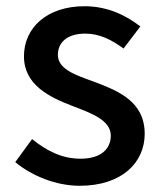

<svg xmlns="http://www.w3.org/2000/svg" viewBox="-20 -584 520 617"><path d="M236 13C372 13 445 -62 445 -154C445 -258 360 -292 283 -321C223 -343 166 -361 166 -408C166 -446 194 -476 254 -476C300 -476 339 -456 377 -428L431 -499C386 -534 326 -564 252 -564C131 -564 57 -495 57 -403C57 -310 141 -271 214 -243C274 -220 336 -198 336 -148C336 -106 305 -74 239 -74C180 -74 132 -98 83 -137L29 -63C82 -19 160 13 236 13Z"/></svg>

Font: Genne Gothic Medium
Style: Regular
Weight: 500
Designer: Ryoko NISHIZUKA (kana & ideographs); Paul D. Hunt (Latin, Greek & Cyrillic); Wenlong ZHANG (bopomofo); Sandoll Communica
Foundry: Adobe Systems Incorporated
Version: Version 1.004;PS 1.004;hotconv 16.6.51;makeotf.lib2.5.65220